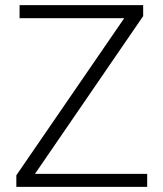

<svg xmlns="http://www.w3.org/2000/svg" viewBox="-20 -731 638 751"><path d="M116.7 -50.8H555.7V0H43.9V-45.4L465.8 -659.7H56.6V-710.9H540V-668Z"/></svg>

Font: Roboto Light
Style: Regular
Weight: 300
Designer: Google
Version: Version 2.134; 2016; ttfautohint (v1.6)